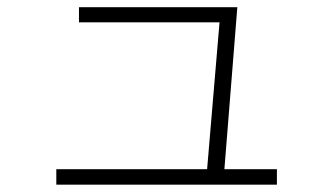

<svg xmlns="http://www.w3.org/2000/svg" viewBox="-20 -545 904 521"><path d="M132.8 -85.9H542L575.7 -484.4H194.3V-525.4H624L588.9 -85.9H731.4V-43.9H132.8Z"/></svg>

Font: Pretendard GOV ExtraLight
Style: Regular
Weight: 200
Designer: Base glyphs from Inter by Rasmus Andersson; Hangeul glyphs from Noto Sans CJK(Source Han Sans) by Jang Soo-young and Kan
Foundry: Kil Hyung-jin
Version: Version 1.309